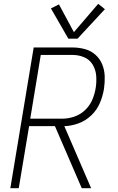

<svg xmlns="http://www.w3.org/2000/svg" viewBox="-20 -983 616 1003"><path d="M34 0H78L132 -324H267L407 0H456L316 -324Q353 -325 390 -338.5Q427 -352 456.5 -380Q486 -408 501.5 -444.5Q517 -481 523 -518Q528 -551 527 -584Q526 -617 514 -646.5Q502 -676 478.5 -697Q455 -718 423.5 -726.5Q392 -735 359 -735H156ZM138 -363 193 -696H359Q391 -696 419.5 -684Q448 -672 464 -645.5Q480 -619 482.5 -587.5Q485 -556 480 -524Q475 -492 462 -461.5Q449 -431 424 -407.5Q399 -384 367.5 -373.5Q336 -363 305 -363ZM337 -781H385L528 -935L493 -963L366 -815L288 -960L246 -939Z"/></svg>

Font: Iosevka Sparkle XLtObl
Style: Regular
Weight: 200
Italic angle: -9°
Designer: Belleve Invis
Foundry: Belleve Invis
Version: Version 4.5.0; ttfautohint (v1.8.3)